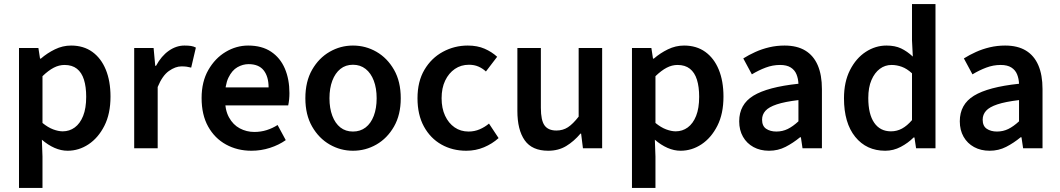

<svg xmlns="http://www.w3.org/2000/svg" viewBox="-20 -726 5189 940"><path d="M73 194V-491H168L176 -439H180Q211 -466 249 -484.5Q287 -503 328 -503Q389 -503 432 -472Q475 -441 498 -385Q521 -329 521 -253Q521 -169 491 -110Q461 -51 413.5 -19.5Q366 12 311 12Q279 12 247 -2Q215 -16 185 -42L188 40V194ZM287 -83Q320 -83 346 -102Q372 -121 387 -158.5Q402 -196 402 -252Q402 -301 391 -336Q380 -371 356.5 -389.5Q333 -408 296 -408Q269 -408 243 -394.5Q217 -381 188 -353V-124Q215 -102 240.5 -92.5Q266 -83 287 -83Z M637 0V-491H732L740 -404H744Q770 -452 806.5 -477.5Q843 -503 883 -503Q902 -503 915 -501Q928 -499 939 -493L916 -395Q904 -398 894 -399.5Q884 -401 868 -401Q839 -401 807 -378.5Q775 -356 752 -300V0Z M1211 12Q1142 12 1086.5 -18.5Q1031 -49 999 -106.5Q967 -164 967 -246Q967 -326 1000 -383.5Q1033 -441 1085 -472Q1137 -503 1195 -503Q1262 -503 1307 -473Q1352 -443 1374.5 -390.5Q1397 -338 1397 -270Q1397 -254 1395.5 -239Q1394 -224 1391 -210H1053V-298H1295Q1295 -351 1271 -381.5Q1247 -412 1197 -412Q1169 -412 1142.5 -397Q1116 -382 1098.5 -346Q1081 -310 1081 -246Q1081 -188 1101 -151.5Q1121 -115 1154 -97.5Q1187 -80 1225 -80Q1257 -80 1285.5 -89Q1314 -98 1339 -114L1379 -40Q1345 -16 1301.5 -2Q1258 12 1211 12Z M1708 12Q1647 12 1594 -18.5Q1541 -49 1508 -106.5Q1475 -164 1475 -245Q1475 -327 1508 -384.5Q1541 -442 1594 -472.5Q1647 -503 1708 -503Q1770 -503 1823 -472.5Q1876 -442 1909 -384.5Q1942 -327 1942 -245Q1942 -164 1909 -106.5Q1876 -49 1823 -18.5Q1770 12 1708 12ZM1708 -82Q1744 -82 1770 -102Q1796 -122 1810 -159Q1824 -196 1824 -245Q1824 -294 1810 -331Q1796 -368 1770 -388.5Q1744 -409 1708 -409Q1672 -409 1646.5 -388.5Q1621 -368 1607 -331Q1593 -294 1593 -245Q1593 -196 1607 -159Q1621 -122 1646.5 -102Q1672 -82 1708 -82Z M2263 12Q2195 12 2141 -18.5Q2087 -49 2055.5 -106.5Q2024 -164 2024 -245Q2024 -327 2058 -384.5Q2092 -442 2148.5 -472.5Q2205 -503 2270 -503Q2317 -503 2352.5 -487.5Q2388 -472 2414 -448L2359 -376Q2343 -391 2322.5 -400Q2302 -409 2276 -409Q2237 -409 2207 -388.5Q2177 -368 2159.5 -331.5Q2142 -295 2142 -245Q2142 -196 2159 -159.5Q2176 -123 2205.5 -102.5Q2235 -82 2274 -82Q2303 -82 2328.5 -93Q2354 -104 2374 -121L2421 -50Q2390 -22 2349.5 -5Q2309 12 2263 12Z M2664 12Q2585 12 2549 -39Q2513 -90 2513 -183V-491H2628V-198Q2628 -137 2646 -112Q2664 -87 2704 -87Q2736 -87 2760.5 -103Q2785 -119 2813 -155V-491H2928V0H2834L2825 -72H2822Q2790 -34 2752 -11Q2714 12 2664 12Z M3074 194V-491H3169L3177 -439H3181Q3212 -466 3250 -484.5Q3288 -503 3329 -503Q3390 -503 3433 -472Q3476 -441 3499 -385Q3522 -329 3522 -253Q3522 -169 3492 -110Q3462 -51 3414.5 -19.5Q3367 12 3312 12Q3280 12 3248 -2Q3216 -16 3186 -42L3189 40V194ZM3288 -83Q3321 -83 3347 -102Q3373 -121 3388 -158.5Q3403 -196 3403 -252Q3403 -301 3392 -336Q3381 -371 3357.5 -389.5Q3334 -408 3297 -408Q3270 -408 3244 -394.5Q3218 -381 3189 -353V-124Q3216 -102 3241.5 -92.5Q3267 -83 3288 -83Z M3745 12Q3702 12 3669 -6Q3636 -24 3617.5 -56.5Q3599 -89 3599 -132Q3599 -215 3668.5 -257.5Q3738 -300 3889 -316Q3888 -341 3879.5 -362Q3871 -383 3851.5 -395.5Q3832 -408 3799 -408Q3763 -408 3728.5 -395Q3694 -382 3661 -362L3619 -440Q3646 -457 3678 -471.5Q3710 -486 3746 -494.5Q3782 -503 3821 -503Q3882 -503 3922.5 -478.5Q3963 -454 3983.5 -406.5Q4004 -359 4004 -290V0H3909L3901 -54H3897Q3863 -26 3826 -7Q3789 12 3745 12ZM3781 -82Q3811 -82 3836.5 -94.5Q3862 -107 3889 -132V-236Q3822 -228 3783 -215Q3744 -202 3727.5 -183.5Q3711 -165 3711 -140Q3711 -109 3731 -95.5Q3751 -82 3781 -82Z M4314 12Q4222 12 4167 -56Q4112 -124 4112 -245Q4112 -325 4141.5 -383Q4171 -441 4218.5 -472Q4266 -503 4320 -503Q4362 -503 4391.5 -489Q4421 -475 4449 -449L4445 -528V-706H4560V0H4465L4457 -53H4453Q4426 -26 4390 -7Q4354 12 4314 12ZM4342 -83Q4371 -83 4396 -96.5Q4421 -110 4445 -138V-367Q4420 -390 4395 -399Q4370 -408 4345 -408Q4313 -408 4287.5 -389Q4262 -370 4246.5 -334Q4231 -298 4231 -246Q4231 -167 4260 -125Q4289 -83 4342 -83Z M4825 12Q4782 12 4749 -6Q4716 -24 4697.5 -56.5Q4679 -89 4679 -132Q4679 -215 4748.5 -257.5Q4818 -300 4969 -316Q4968 -341 4959.5 -362Q4951 -383 4931.5 -395.5Q4912 -408 4879 -408Q4843 -408 4808.5 -395Q4774 -382 4741 -362L4699 -440Q4726 -457 4758 -471.5Q4790 -486 4826 -494.5Q4862 -503 4901 -503Q4962 -503 5002.5 -478.5Q5043 -454 5063.5 -406.5Q5084 -359 5084 -290V0H4989L4981 -54H4977Q4943 -26 4906 -7Q4869 12 4825 12ZM4861 -82Q4891 -82 4916.5 -94.5Q4942 -107 4969 -132V-236Q4902 -228 4863 -215Q4824 -202 4807.5 -183.5Q4791 -165 4791 -140Q4791 -109 4811 -95.5Q4831 -82 4861 -82Z"/></svg>

Font: Source Sans 3 ExtraLight SemiBold
Style: Regular
Weight: 600
Version: Version 3.052;hotconv 1.1.0;makeotfexe 2.6.0